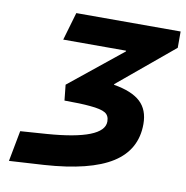

<svg xmlns="http://www.w3.org/2000/svg" viewBox="-76 -728 787 812"><g transform="rotate(10 317.5 -322.5)"><path d="M422 -535H152L187 -655H635V-585L397 -387V-384Q475 -371 511.5 -337Q548 -303 548 -242Q548 -131 454 -71.5Q360 -12 165 1L15 10L40 -122L153 -130Q274 -139 335 -163Q396 -187 396 -226Q396 -252 377.5 -263Q359 -274 313 -278Q293 -280 265.5 -281Q238 -282 202 -282L195 -349L422 -532Z"/></g></svg>

Font: Intel One Mono
Style: Bold Italic
Weight: 700
Italic angle: -16°
Monospace: yes
Designer: Fred Shallcrass
Foundry: Frere-Jones Type LLC
Version: Version 1.400;hotconv 1.1.0;makeotfexe 2.6.0;FJTRelease1.4